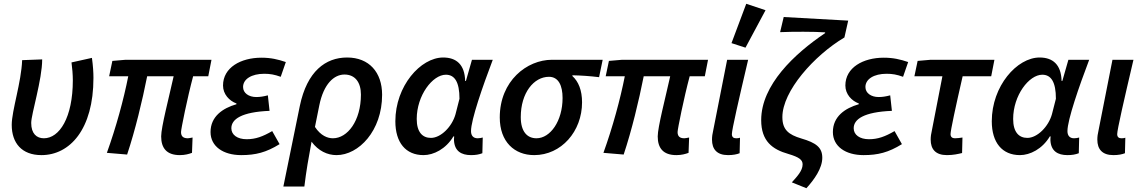

<svg xmlns="http://www.w3.org/2000/svg" viewBox="-20 -808 6044 1015"><path d="M199 12C349 12 474 -124 474 -396C474 -425 472 -458 466 -502L358 -478C362 -450 365 -412 365 -384C365 -186 294 -77 212 -77C174 -77 145 -101 145 -158C145 -205 203 -387 203 -494L97 -490C93 -374 42 -223 42 -148C42 -52 95 12 199 12Z M931 12C958 12 979 6 995 0L998 -81C986 -79 979 -77 973 -77C950 -77 937 -86 937 -110C937 -125 970 -289 1001 -405H1081L1098 -492H644L574 -486L557 -405H658C634 -283 594 -136 545 0L652 9C695 -120 732 -274 758 -405H898C873 -292 832 -136 832 -87C832 -25 861 12 931 12Z M1255 12C1331 12 1387 -2 1458 -46L1419 -115C1369 -86 1331 -72 1284 -72C1235 -72 1203 -95 1203 -130C1203 -178 1257 -216 1405 -222L1396 -304C1373 -298 1355 -295 1335 -295C1295 -295 1265 -316 1265 -348C1265 -390 1310 -418 1377 -418C1407 -418 1431 -414 1464 -402L1491 -480C1450 -494 1412 -503 1362 -503C1253 -503 1159 -451 1159 -356C1159 -310 1192 -275 1230 -261V-257C1157 -236 1093 -192 1093 -110C1093 -34 1160 12 1255 12Z M1478 178H1589C1599 95 1611 27 1627 -59C1663 -10 1711 12 1759 12C1876 12 2000 -116 2000 -307C2000 -426 1931 -504 1815 -504C1701 -504 1603 -431 1565 -248ZM1740 -77C1712 -77 1676 -90 1645 -137L1668 -251C1691 -365 1746 -414 1801 -414C1857 -414 1888 -373 1888 -308C1888 -169 1817 -77 1740 -77Z M2219 12C2272 12 2337 -20 2377 -87H2381C2380 -79 2380 -70 2380 -66C2383 -9 2419 12 2470 12C2494 12 2512 9 2530 2L2532 -81C2524 -79 2516 -77 2505 -77C2482 -77 2470 -91 2470 -115C2470 -174 2531 -350 2585 -492H2475L2443 -380H2439C2437 -467 2392 -504 2323 -504C2203 -504 2070 -353 2070 -167C2070 -54 2125 12 2219 12ZM2258 -79C2213 -79 2183 -110 2183 -179C2183 -304 2267 -413 2337 -413C2384 -413 2409 -374 2409 -286L2388 -204C2370 -139 2311 -79 2258 -79Z M2804 12C2947 12 3057 -113 3057 -267C3057 -331 3038 -377 3006 -406V-410C3054 -409 3097 -406 3147 -400L3166 -492H2898C2766 -492 2622 -381 2622 -187C2622 -58 2700 12 2804 12ZM2816 -77C2767 -77 2733 -112 2733 -189C2733 -317 2802 -402 2882 -402C2933 -402 2954 -355 2954 -290C2954 -168 2889 -77 2816 -77Z M3556 12C3583 12 3604 6 3620 0L3623 -81C3611 -79 3604 -77 3598 -77C3575 -77 3562 -86 3562 -110C3562 -125 3595 -289 3626 -405H3706L3723 -492H3269L3199 -486L3182 -405H3283C3259 -283 3219 -136 3170 0L3277 9C3320 -120 3357 -274 3383 -405H3523C3498 -292 3457 -136 3457 -87C3457 -25 3486 12 3556 12Z M3829 12C3855 12 3875 8 3890 2L3892 -80C3884 -77 3876 -77 3871 -77C3858 -77 3849 -83 3849 -99C3849 -122 3885 -279 3935 -492H3824L3751 -122C3746 -101 3744 -85 3744 -70C3744 -19 3770 12 3829 12ZM3921 -556 4027 -754 3925 -788 3847 -580Z M4243 187C4284 142 4327 82 4327 26C4327 -28 4295 -53 4216 -76C4149 -96 4116 -122 4116 -189C4116 -326 4283 -514 4444 -610L4464 -699L4123 -718L4104 -638C4171 -641 4285 -641 4342 -637V-633C4180 -524 4004 -359 4004 -173C4004 -62 4063 -18 4148 6C4205 23 4223 37 4223 61C4223 95 4193 126 4166 156Z M4545 12C4621 12 4677 -2 4748 -46L4709 -115C4659 -86 4621 -72 4574 -72C4525 -72 4493 -95 4493 -130C4493 -178 4547 -216 4695 -222L4686 -304C4663 -298 4645 -295 4625 -295C4585 -295 4555 -316 4555 -348C4555 -390 4600 -418 4667 -418C4697 -418 4721 -414 4754 -402L4781 -480C4740 -494 4702 -503 4652 -503C4543 -503 4449 -451 4449 -356C4449 -310 4482 -275 4520 -261V-257C4447 -236 4383 -192 4383 -110C4383 -34 4450 12 4545 12Z M4986 12C5020 12 5045 6 5066 1L5068 -81C5053 -79 5043 -77 5028 -77C5015 -77 5005 -83 5005 -99C5005 -118 5031 -239 5069 -405H5220L5237 -492H4900L4831 -486L4814 -405H4962L4907 -122C4902 -101 4900 -85 4900 -70C4900 -19 4926 12 4986 12Z M5372 12C5425 12 5490 -20 5530 -87H5534C5533 -79 5533 -70 5533 -66C5536 -9 5572 12 5623 12C5647 12 5665 9 5683 2L5685 -81C5677 -79 5669 -77 5658 -77C5635 -77 5623 -91 5623 -115C5623 -174 5684 -350 5738 -492H5628L5596 -380H5592C5590 -467 5545 -504 5476 -504C5356 -504 5223 -353 5223 -167C5223 -54 5278 12 5372 12ZM5411 -79C5366 -79 5336 -110 5336 -179C5336 -304 5420 -413 5490 -413C5537 -413 5562 -374 5562 -286L5541 -204C5523 -139 5464 -79 5411 -79Z M5866 12C5892 12 5912 8 5927 2L5929 -80C5921 -77 5913 -77 5908 -77C5895 -77 5886 -83 5886 -99C5886 -122 5922 -279 5972 -492H5861L5788 -122C5783 -101 5781 -85 5781 -70C5781 -19 5807 12 5866 12Z"/></svg>

Font: Source Sans Pro Semibold
Style: Italic
Weight: 600
Italic angle: -11°
Designer: Paul D. Hunt
Foundry: Adobe Systems Incorporated
Version: Version 3.006;hotconv 1.0.111;makeotfexe 2.5.65597